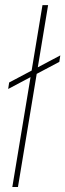

<svg xmlns="http://www.w3.org/2000/svg" viewBox="-20 -748 261 768"><path d="M172.4 -727.5 51.8 0H29.3L149.9 -727.5ZM12.7 -392.1 16.6 -418 221.2 -526.4 217.3 -500.5Z"/></svg>

Font: Inter 28pt Thin
Style: Italic
Weight: 250
Italic angle: -9.3988°
Designer: Rasmus Andersson
Foundry: rsms
Version: Version 4.001;git-66647c0bb